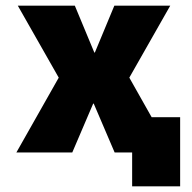

<svg xmlns="http://www.w3.org/2000/svg" viewBox="-20 -520 681 680"><path d="M312 -153H310L236 20H38L188 -245L43 -500H245L314 -334H316L385 -500H583L438 -245L517 -105H618V140H448V20H386Z"/></svg>

Font: M PLUS 1p Black
Style: Regular
Weight: 900
Version: Version 1.061